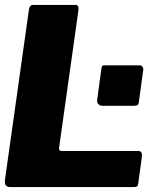

<svg xmlns="http://www.w3.org/2000/svg" viewBox="-30 -762 666 782"><path d="M88 -724Q91 -742 105 -742H278Q293 -742 289 -717L211 -163Q208 -147 221 -147H534Q550 -147 548 -124L533 -15Q532 -5 527.5 -2.5Q523 0 512 0H12Q-13 0 -10 -28L88 -724ZM536 -350Q535 -337 530 -334Q525 -331 511 -331H388Q376 -331 370 -338.5Q364 -346 366 -357L383 -483Q385 -493 388 -494.5Q391 -496 397 -496H539Q546 -496 550.5 -489.5Q555 -483 553 -474Z"/></svg>

Font: Libre Franklin Thin ExtraBold
Style: Italic
Weight: 800
Italic angle: -8°
Version: Version 2.000